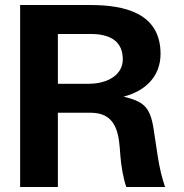

<svg xmlns="http://www.w3.org/2000/svg" viewBox="-20 -743 732 763"><path d="M340 -608C426 -608 468 -573 468 -507C468 -448 412 -410 330 -410H210V-608ZM340 -295C430 -295 450 -232 456 -155L458 -128C461 -84 471 -29 482 0H636C623 -37 614 -77 607 -121L590 -233C576 -322 547 -340 471 -359C561 -382 618 -442 618 -529C618 -691 475 -723 340 -723H60V0H210V-295Z"/></svg>

Font: Perun
Style: Bold
Weight: 700
Foundry: Copyright (c) Stefan Peev, Context Ltd, 2016
Version: Version 1.089